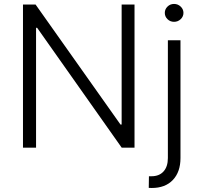

<svg xmlns="http://www.w3.org/2000/svg" viewBox="-20 -750 1020 975"><path d="M897.5 -652.6Q883.3 -639.2 863.8 -639.2Q844.2 -639.2 830.6 -652.6Q816.9 -666 816.9 -684.6Q816.9 -703.1 830.6 -716.6Q844.2 -730 863.8 -730Q883.3 -730 897.5 -716.6Q911.6 -703.1 911.6 -684.6Q911.6 -666 897.5 -652.6ZM663.1 -727.1V0H598.1L168.5 -608.9H163.1V0H96.7V-727.1H160.6L591.8 -117.7H597.7V-727.1ZM832.5 -545.4H896.5V52.7Q896.5 123 857.9 163.8Q819.3 204.6 750.5 204.6Q741.2 204.6 735.4 204.1L736.3 145H749.5Q788.6 145 810.5 120.6Q832.5 96.2 832.5 52.7Z"/></svg>

Font: Interop Light
Style: Regular
Weight: 300
Designer: Rasmus Andersson, Google, Jang Haemin
Foundry: jhaemin
Version: Version 1.007